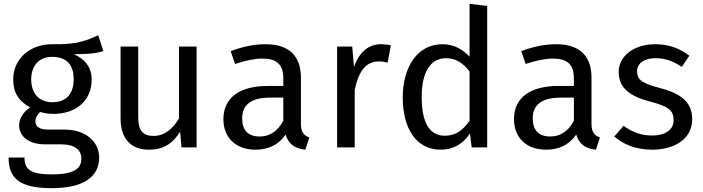

<svg xmlns="http://www.w3.org/2000/svg" viewBox="-20 -770 3671 1003"><path d="M493 -586C431 -558 383 -536 252 -539C136 -539 49 -463 49 -355C49 -287 77 -241 138 -209C100 -184 80 -150 80 -116C80 -63 122 -16 216 -16H299C365 -16 405 9 405 59C405 112 365 141 251 141C135 141 108 113 108 53H25C25 160 79 213 251 213C414 213 498 155 498 53C498 -31 426 -93 318 -93H234C180 -93 165 -112 165 -136C165 -155 176 -174 191 -185C213 -178 234 -175 258 -175C384 -175 459 -250 459 -354C459 -415 428 -459 366 -487C426 -487 476 -489 520 -503ZM252 -473C327 -473 365 -433 365 -356C365 -280 326 -236 254 -236C182 -236 143 -285 143 -355C143 -424 181 -473 252 -473Z M1007 -527H915V-151C883 -98 840 -60 783 -60C726 -60 702 -87 702 -159V-527H610V-149C610 -46 665 12 757 12C832 12 881 -18 921 -82L928 0H1007Z M1552 -123V-364C1552 -474 1494 -539 1367 -539C1308 -539 1250 -527 1185 -503L1208 -436C1262 -454 1311 -464 1350 -464C1423 -464 1460 -436 1460 -360V-321H1379C1232 -321 1147 -260 1147 -147C1147 -53 1210 12 1315 12C1379 12 1435 -12 1472 -67C1488 -15 1522 6 1575 12L1596 -52C1569 -62 1552 -77 1552 -123ZM1336 -57C1276 -57 1245 -90 1245 -152C1245 -224 1294 -260 1391 -260H1460V-139C1430 -84 1390 -57 1336 -57Z M1970 -539C1906 -539 1857 -499 1829 -420L1820 -527H1741V0H1833V-301C1855 -402 1893 -449 1959 -449C1978 -449 1989 -447 2005 -443L2022 -533C2006 -537 1987 -539 1970 -539Z M2433 -750V-474C2398 -511 2353 -539 2291 -539C2162 -539 2084 -422 2084 -261C2084 -97 2155 12 2283 12C2348 12 2401 -20 2435 -73L2444 0H2525V-739ZM2303 -61C2227 -61 2183 -124 2183 -263C2183 -400 2232 -466 2311 -466C2363 -466 2400 -439 2433 -397V-139C2398 -90 2362 -61 2303 -61Z M3070 -123V-364C3070 -474 3012 -539 2885 -539C2826 -539 2768 -527 2703 -503L2726 -436C2780 -454 2829 -464 2868 -464C2941 -464 2978 -436 2978 -360V-321H2897C2750 -321 2665 -260 2665 -147C2665 -53 2728 12 2833 12C2897 12 2953 -12 2990 -67C3006 -15 3040 6 3093 12L3114 -52C3087 -62 3070 -77 3070 -123ZM2854 -57C2794 -57 2763 -90 2763 -152C2763 -224 2812 -260 2909 -260H2978V-139C2948 -84 2908 -57 2854 -57Z M3402 -539C3293 -539 3212 -478 3212 -394C3212 -320 3257 -271 3371 -241C3473 -214 3499 -194 3499 -142C3499 -92 3455 -62 3386 -62C3329 -62 3280 -81 3238 -113L3189 -57C3235 -17 3299 12 3388 12C3495 12 3596 -38 3596 -148C3596 -240 3532 -284 3421 -312C3336 -334 3308 -354 3308 -397C3308 -439 3345 -466 3405 -466C3454 -466 3495 -451 3542 -421L3581 -479C3531 -517 3476 -539 3402 -539Z"/></svg>

Font: FSans
Style: Regular
Weight: 400
Designer: Carrois Corporate & Edenspiekermann AG
Foundry: Carrois Corporate GbR & Edenspiekermann AG
Version: Version 4.106;PS 004.106;hotconv 1.0.70;makeotf.lib2.5.58329